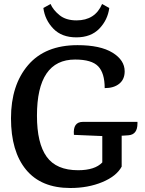

<svg xmlns="http://www.w3.org/2000/svg" viewBox="-20 -926 724 961"><path d="M395 -316H668Q668 -316 668 -308Q668 -253 624 -249L595 -247H589V-92Q563 -44 492 -14.5Q421 15 332 15Q186 15 110.5 -76.5Q35 -168 35 -334Q35 -500 120.5 -600Q206 -700 368 -700Q482 -700 543 -662.5Q604 -625 604 -569Q604 -529 577 -507Q550 -485 504 -485Q504 -560 471.5 -594Q439 -628 356 -628Q165 -628 165 -347Q165 -209 213.5 -141.5Q262 -74 371 -74Q455 -74 492 -113V-245L350 -251Q344 -316 395 -316ZM197 -886 233 -906Q246 -876 278 -850Q310 -824 363 -824Q456 -824 491 -906L527 -886Q519 -826 477 -782.5Q435 -739 362 -739Q289 -739 247 -782.5Q205 -826 197 -886Z"/></svg>

Font: Karma
Style: Bold
Weight: 700
Designer: Joana Correia
Foundry: Indian Type Foundry
Version: Version 1.202;PS 1.0;hotconv 1.0.78;makeotf.lib2.5.61930; tt